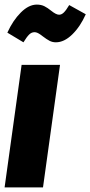

<svg xmlns="http://www.w3.org/2000/svg" viewBox="-23 -815 393 835"><path d="M238 -533 164 0H-3L71 -533ZM163 -657Q161 -659 153 -664.5Q145 -670 139 -672.5Q133 -675 127 -675Q114 -675 103.5 -664.5Q93 -654 79 -631L9 -673Q33 -726 67.5 -760.5Q102 -795 137 -795Q156 -795 170 -788Q184 -781 200 -768Q221 -751 234 -751Q245 -751 255 -761Q265 -771 278 -793L350 -753Q326 -699 291 -665Q256 -631 220 -631Q205 -631 192.5 -637.5Q180 -644 163 -657Z"/></svg>

Font: Fira Sans Extra Condensed ExtraBold
Style: Italic
Weight: 800
Width: 3
Italic angle: -8°
Designer: Carrois Corporate & Edenspiekermann AG
Foundry: Carrois Corporate GbR & Edenspiekermann AG
Version: Version 4.203